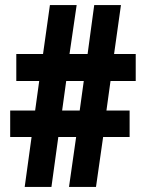

<svg xmlns="http://www.w3.org/2000/svg" viewBox="-20 -734 567 754"><path d="M414 -416 398 -300H489V-196H385L357 0H251L279 -196H209L182 0H77L104 -196H20V-300H118L134 -416H44V-522H149L176 -714H281L253 -522H324L350 -714H455L428 -522H513V-416ZM224 -300H293L309 -416H240Z"/></svg>

Font: Noto Sans Ethiopic ExtraCondensed ExtraBold
Style: Regular
Weight: 800
Width: 2
Designer: Monotype Design Team
Foundry: Monotype Imaging Inc.
Version: Version 2.102; ttfautohint (v1.8.4.7-5d5b)